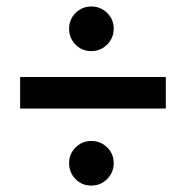

<svg xmlns="http://www.w3.org/2000/svg" viewBox="-20 -576 578 601"><path d="M43 -335V-236.3H499V-335ZM335.9 -486.3Q335.9 -457 315.4 -436.5Q294.9 -416 265.6 -416Q236.3 -416 216.3 -436.5Q196.3 -457 196.3 -486.3Q196.3 -515.6 216.8 -535.6Q237.3 -555.7 265.6 -555.7Q294.9 -555.7 315.4 -535.6Q335.9 -515.6 335.9 -486.3ZM335.9 -65.4Q335.9 -36.1 315.4 -15.6Q294.9 4.9 265.6 4.9Q236.3 4.9 216.3 -15.6Q196.3 -36.1 196.3 -65.4Q196.3 -94.7 216.8 -114.7Q237.3 -134.8 265.6 -134.8Q294.9 -134.8 315.4 -114.7Q335.9 -94.7 335.9 -65.4Z"/></svg>

Font: Allerta
Style: Medium
Weight: 500
Designer: Matt McInerney
Foundry: Matt McInerney
Version: Version 1.0